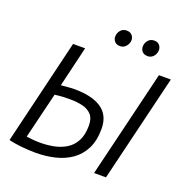

<svg xmlns="http://www.w3.org/2000/svg" viewBox="-153 -1020 1127 1166"><g transform="rotate(20 411.0 -437.5)"><path d="M202 6Q159 6 109.5 1Q60 -4 27 -13L190 -693H268L206 -432Q233 -434 253 -436Q273 -438 292 -438Q348 -438 391.5 -428Q435 -418 466 -397.5Q497 -377 513 -344.5Q529 -312 529 -267Q529 -191 502.5 -138.5Q476 -86 430 -54Q384 -22 325 -8Q266 6 202 6ZM208 -61Q252 -61 295 -69.5Q338 -78 373 -99.5Q408 -121 429 -160Q450 -199 450 -260Q450 -305 428.5 -329Q407 -353 370.5 -362Q334 -371 287 -371Q242 -371 221.5 -368.5Q201 -366 190 -365L118 -68Q126 -67 150 -64Q174 -61 208 -61ZM578 0 745 -693H822L655 0ZM640 -778Q617 -778 605 -791.5Q593 -805 593 -823Q593 -845 607.5 -863Q622 -881 647 -881Q670 -881 681.5 -867Q693 -853 693 -836Q693 -822 686.5 -808.5Q680 -795 668 -786.5Q656 -778 640 -778ZM461 -778Q439 -778 427 -791.5Q415 -805 415 -823Q415 -845 429.5 -863Q444 -881 469 -881Q492 -881 504 -867Q516 -853 516 -836Q516 -822 509 -808.5Q502 -795 490 -786.5Q478 -778 461 -778Z"/></g></svg>

Font: Ubuntu Sans
Style: Italic
Weight: 400
Italic angle: -13.5°
Designer: Dalton Maag Ltd
Foundry: Dalton Maag Ltd
Version: Version 1.006